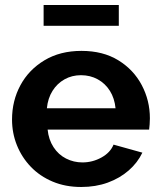

<svg xmlns="http://www.w3.org/2000/svg" viewBox="-20 -736 639 766"><path d="M28 -259Q28 -334 61.5 -396Q95 -458 157.5 -495.5Q220 -533 305 -533Q391 -533 452 -495.5Q513 -458 545.5 -396.5Q578 -335 578 -264Q578 -252 577 -239.5Q576 -227 575 -219H170Q174 -179 193.5 -149Q213 -119 243.5 -103.5Q274 -88 309 -88Q349 -88 384.5 -107.5Q420 -127 433 -159L548 -127Q529 -87 493.5 -56Q458 -25 410 -7.5Q362 10 304 10Q241 10 190 -11.5Q139 -33 103 -70.5Q67 -108 47.5 -156.5Q28 -205 28 -259ZM441 -304Q437 -344 418.5 -373.5Q400 -403 370 -419.5Q340 -436 303 -436Q267 -436 237.5 -419.5Q208 -403 189.5 -373.5Q171 -344 167 -304ZM154 -633V-716H454V-633Z"/></svg>

Font: YasnoRaleway
Style: Bold
Weight: 700
Designer: Matt McInerney, Pablo Impallari, Rodrigo Fuenzalida
Foundry: Matt McInerney, Pablo Impallari, Rodrigo Fuenzalida
Version: Version 4.026